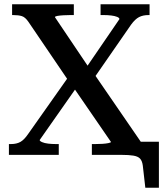

<svg xmlns="http://www.w3.org/2000/svg" viewBox="-20 -730 776 905"><path d="M37 -659V-710H328V-659H312Q296 -659 279 -658Q262 -657 250.5 -655Q239 -653 239 -649L410 -395L416 -393L649 -54V0H413V-51H430Q446 -51 462.5 -52Q479 -53 491 -55.5Q503 -58 503 -61L316 -333L311 -337L114 -627Q99 -649 83 -654Q67 -659 42 -659ZM22 0V-51H32Q58 -51 76 -61Q94 -71 113 -99L314 -384L357 -341L167 -70Q167 -65 178.5 -60Q190 -55 207.5 -53Q225 -51 242 -51H257V0ZM420 -357 376 -396 543 -640Q543 -646 532 -650.5Q521 -655 504 -657Q487 -659 469 -659H454V-710H685V-659H680Q654 -659 635.5 -649.5Q617 -640 598 -614ZM553 0H514V-62H729V155H665L653 50Q650 28 640 17.5Q630 7 608.5 3.5Q587 0 553 0Z"/></svg>

Font: Roboto Serif 36pt Medium
Style: Regular
Weight: 500
Designer: Greg Gazdowicz
Foundry: Commercial Type
Version: Version 1.008